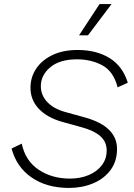

<svg xmlns="http://www.w3.org/2000/svg" viewBox="-20 -917 659 945"><path d="M320 8Q210 8 135.5 -43.5Q61 -95 37 -186L87 -210Q105 -125 170.5 -81.5Q236 -38 324 -38Q376 -38 417 -55.5Q458 -73 481.5 -104Q505 -135 505 -176Q505 -220 473 -247.5Q441 -275 381 -291L287 -317Q212 -338 171 -381.5Q130 -425 130 -485Q130 -537 158 -579Q186 -621 238 -646Q290 -671 362 -671Q455 -671 519.5 -631Q584 -591 609 -510L559 -487Q539 -565 484.5 -595Q430 -625 359 -625Q274 -625 227.5 -586Q181 -547 181 -493Q181 -449 212 -415.5Q243 -382 300 -366L398 -339Q556 -295 556 -184Q556 -123 524 -80Q492 -37 438 -14.5Q384 8 320 8ZM470 -897H529L413 -743H369Z"/></svg>

Font: Work Sans Light
Style: Italic
Weight: 300
Italic angle: -13°
Designer: Wei Huang
Foundry: Wei Huang
Version: Version 2.010; ttfautohint (v1.8.3)